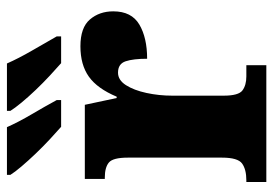

<svg xmlns="http://www.w3.org/2000/svg" viewBox="-140 -666 806 567"><g transform="rotate(-90 263.5 -383.0)"><path d="M9 0V-59H14Q46 -59 63.5 -71.5Q81 -84 81 -131V-409Q81 -453 66.5 -465Q52 -477 22 -477H18V-536H237L257 -442H261Q285 -499 320 -524Q355 -549 410 -549Q465 -549 489 -521Q513 -493 513 -452Q513 -398 474 -375Q435 -352 373 -352Q373 -393 365.5 -415.5Q358 -438 332 -438Q310 -438 295 -414.5Q280 -391 272 -354Q264 -317 264 -278V-126Q264 -82 279.5 -70.5Q295 -59 321 -59H354V0ZM360 -606Q344 -620 323 -639.5Q302 -659 281 -681Q260 -703 243.5 -723Q227 -743 219 -756V-766H359Q374 -732 396.5 -693Q419 -654 439 -619V-606ZM172 -606Q156 -620 135 -639.5Q114 -659 93 -681Q72 -703 55 -723Q38 -743 30 -756V-766H171Q186 -732 209 -693Q232 -654 251 -619V-606Z"/></g></svg>

Font: Noto Serif SemiCondensed Black
Style: Regular
Weight: 900
Width: 4
Designer: Monotype Design Team
Foundry: Monotype Imaging Inc.
Version: Version 2.014; ttfautohint (v1.8.4.7-5d5b)